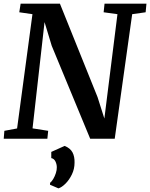

<svg xmlns="http://www.w3.org/2000/svg" viewBox="-20 -763 826 1056"><path d="M0.5 0 4 -43.5 74 -56.5 158.5 -685 86 -695.5 93.5 -743H309.5L516.5 -229L554 -111L626 -685L550 -695.5L555 -743H785.5L781 -695.5L707 -685L611 0H476L264.5 -511L225 -641.5L159 -57L245 -43.5L240.5 0ZM255 253 255.5 242.5Q264 236 272.8 221.5Q281.5 207 287.2 189.2Q293 171.5 292.5 156Q292 139 284.5 124.2Q277 109.5 262 106.5V72.5L335.5 39.5Q366.5 52 378.8 75.2Q391 98.5 390 132Q390 166.5 375.2 196.8Q360.5 227 340 247.2Q319.5 267.5 301.5 273Z"/></svg>

Font: Merriweather 20pt SemiBold
Style: Italic
Weight: 600
Italic angle: -7.8°
Version: Version 2.101